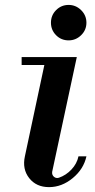

<svg xmlns="http://www.w3.org/2000/svg" viewBox="-20 -748 384 780"><path d="M81.1 -112.8 160.2 -483.9H67.9V-516.1H292L191.9 -49.8Q190.4 -37.6 199 -30Q207.5 -22.5 219.2 -25.9Q248.5 -36.1 270.5 -59.6Q292.5 -83 298.8 -112.8H331.1Q319.8 -61 275.4 -24.4Q231 12.2 179.2 12.2Q127.4 12.2 98.6 -24.4Q69.8 -61 81.1 -112.8ZM187 -655.8Q187 -686 208 -707Q229 -728 258.8 -728Q288.1 -728 309.6 -706.8Q331.1 -685.5 331.1 -655.8Q331.1 -626 309.6 -605Q288.1 -584 258.8 -584Q228.5 -584 207.8 -605Q187 -626 187 -655.8Z"/></svg>

Font: Fin Serif Display
Style: Italic
Weight: 400
Italic angle: -12°
Designer: J. Blake Harris
Version: Version 1.006;FEAKit 1.0